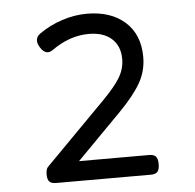

<svg xmlns="http://www.w3.org/2000/svg" viewBox="-46 -637 692 683"><g transform="rotate(-5 300.0 -295.0)"><path d="M117.7 -534.7Q92.8 -516.6 111.3 -486.3Q131.3 -454.1 156.2 -472.2Q220.7 -518.1 288.6 -518.1Q341.8 -518.1 370.8 -491.5Q399.9 -464.8 399.9 -419.4Q399.9 -384.3 381.6 -353.5Q363.3 -322.8 318.4 -277.3L103.5 -59.6Q96.2 -51.8 96.2 -33.2Q96.2 -15.1 103.3 -7.6Q110.4 0 127 0H211.4V-66.4L375.5 -232.9Q426.8 -285.2 450.9 -327.4Q475.1 -369.6 475.1 -419.4Q475.1 -499.5 424.6 -544.9Q374 -590.3 288.1 -590.3Q244.6 -590.3 199.7 -575.7Q154.8 -561 117.7 -534.7ZM170.4 -70.3V0H465.8Q482.4 0 489.5 -8.1Q496.6 -16.1 496.6 -35.2Q496.6 -54.2 489.5 -62.3Q482.4 -70.3 465.8 -70.3Z"/></g></svg>

Font: Courier Prime Code
Style: Regular
Weight: 400
Designer: Alan Dague-Greene
Foundry: Quote-Unquote Apps
Version: Version 3.18